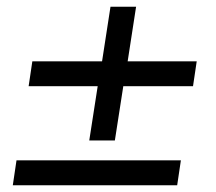

<svg xmlns="http://www.w3.org/2000/svg" viewBox="-20 -550 640 570"><path d="M245 -133 270 -294H65L76 -368H283L308 -530H384L359 -368H564L553 -294H346L321 -133ZM18 0 29 -74H517L506 0Z"/></svg>

Font: Nunito Sans 12pt ExtraLight 12pt SemiBold
Style: Italic
Weight: 600
Italic angle: -9°
Version: Version 3.101;gftools[0.9.27]